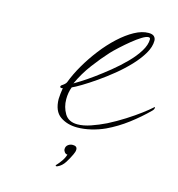

<svg xmlns="http://www.w3.org/2000/svg" viewBox="-110 -614 870 937"><g transform="rotate(15 325.0 -145.5)"><path d="M308 18Q257 18 221.5 -7Q186 -32 185 -93Q185 -103 187 -120Q189 -137 191 -149Q189 -148 185 -148Q177 -148 177 -154Q177 -157 181 -161Q200 -173 204 -183Q220 -226 247 -272.5Q274 -319 308 -363Q342 -407 380 -442Q418 -477 455.5 -497.5Q493 -518 526 -518Q546 -518 554.5 -509.5Q563 -501 563 -488Q563 -457 543 -423Q523 -389 491 -355Q459 -321 421 -290Q383 -259 345.5 -233Q308 -207 278 -189Q248 -171 232 -164Q221 -136 221 -102Q221 -62 240.5 -29.5Q260 3 305 3Q335 3 371.5 -9.5Q408 -22 445 -40Q488 -62 528 -87.5Q568 -113 598.5 -136Q629 -159 643 -172Q647 -176 649 -176Q650 -176 650 -174Q650 -165 642 -157Q600 -115 550.5 -77.5Q501 -40 446 -14Q413 1 377 9.5Q341 18 308 18ZM235 -185Q242 -189 267 -204.5Q292 -220 326.5 -245Q361 -270 398 -300Q435 -330 467.5 -363Q500 -396 520 -428.5Q540 -461 540 -489Q540 -498 531 -498Q519 -498 498 -485Q477 -472 452.5 -452Q428 -432 405 -411Q382 -390 367 -374Q333 -337 296.5 -288.5Q260 -240 235 -185ZM258.4 227.2Q255 227.2 255 224.6Q255 222.1 262.6 214.4Q267.7 209.3 279.6 192.8Q291.5 176.2 296.6 158.3Q288.1 158.3 282.2 151.1Q276.2 143.9 276.2 135.4Q276.2 121.8 286.4 113.7Q296.6 105.7 310.2 105.7Q332.3 105.7 332.3 123.5Q332.3 134.6 324.7 149.8Q315.3 170.2 300.9 193.2Q286.4 216.1 265.2 225.5Q260.1 227.2 258.4 227.2Z"/></g></svg>

Font: WindSong
Style: Regular
Weight: 400
Designer: Robert E. Leuschke
Foundry: Robert E. Leuschke
Version: Version 1.010; ttfautohint (v1.8.3)